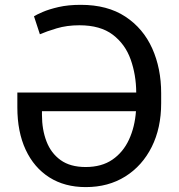

<svg xmlns="http://www.w3.org/2000/svg" viewBox="-20 -757 732 787"><path d="M311.1 -737.2Q420.5 -737.2 493.8 -688.9Q567.1 -640.6 603.9 -558.6Q640.6 -476.6 640.6 -375V-333.8Q640.6 -232.2 601.9 -154.8Q563.2 -77.4 493.6 -33.7Q424 9.9 331.7 9.9Q245 9.9 182.2 -30Q119.3 -70 85.2 -143.3Q51.1 -216.6 51.1 -316.8V-377.8H538.4Q538 -450.3 515.6 -513.1Q493.3 -576 442.3 -614.7Q391.3 -653.4 305.4 -653.4Q254.3 -653.4 212.2 -640.8Q170.1 -628.2 143.5 -616.5L119.3 -690.3Q129.3 -696.7 155 -707.9Q180.8 -719.1 220.3 -728.2Q259.9 -737.2 311.1 -737.2ZM537.3 -301.1H152V-285.5Q152 -225.9 170.5 -177.6Q188.9 -129.3 228.3 -100.9Q267.8 -72.4 331 -72.4Q396.7 -72.4 440.7 -102.6Q484.7 -132.8 508.7 -184.7Q532.7 -236.5 537.3 -301.1Z"/></svg>

Font: Inter Alia
Style: Regular
Weight: 400
Designer: Rasmus Andersson (Latin, Greek, Cyrillic etc.) and Evan from Shavian.info (Shavian, old style figures)
Foundry: Shavian.info
Version: Version 0.001;git-37ab20767